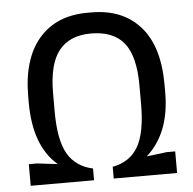

<svg xmlns="http://www.w3.org/2000/svg" viewBox="-51 -746 800 797"><g transform="rotate(-5 349.5 -347.5)"><path d="M635 -370V-337Q635 -169 536 -80Q592 -86 620 -90H655V0H391V-49Q463 -62 497 -120Q531 -178 531 -297V-375Q531 -498 486.5 -553Q442 -608 349 -608Q260 -608 215.5 -552Q171 -496 171 -375V-297Q171 -179 204.5 -121.5Q238 -64 309 -49V0H45V-90H80L130 -84Q152 -82 165 -80Q67 -163 67 -345V-370Q67 -526 139.5 -610.5Q212 -695 342 -695H359Q488 -695 561.5 -612.5Q635 -530 635 -370Z"/></g></svg>

Font: Chivo
Style: Regular
Weight: 400
Designer: Hector Gatti
Foundry: Omnibus-Type
Version: Version 1.006; ttfautohint (v1.4.1)